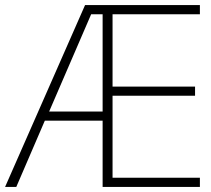

<svg xmlns="http://www.w3.org/2000/svg" viewBox="-21 -734 828 754"><path d="M764 0H382V-260H155L43 0H-1L313 -714H764V-678H421V-394H745V-358H421V-36H764ZM172 -296H382V-678H337Z"/></svg>

Font: Noto Sans Khmer ExtraLight
Style: Regular
Weight: 250
Version: Version 2.003